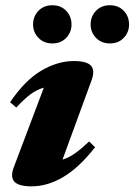

<svg xmlns="http://www.w3.org/2000/svg" viewBox="-20 -678 500 714"><path d="M31.5 -56.5 143 -352Q117 -345 93 -327Q69 -309 40.5 -278L17.5 -298Q72.5 -379 133.2 -415Q194 -451 254.5 -451Q302.5 -451 318.2 -433.8Q334 -416.5 320.5 -379.5L212.5 -84.5Q237 -92 260 -108.5Q283 -125 311.5 -152L333.5 -130.5Q275 -55.5 216 -20.2Q157 15 97.5 15Q49.5 15 33.5 -2.5Q17.5 -20 31.5 -56.5ZM174.5 -516.5Q143 -516.5 123 -537.2Q103 -558 103 -587Q103 -617 123 -637.8Q143 -658.5 174.5 -658.5Q206.5 -658.5 226.2 -637.8Q246 -617 246 -587Q246 -558 226.2 -537.2Q206.5 -516.5 174.5 -516.5ZM388.5 -516.5Q357 -516.5 337 -537.2Q317 -558 317 -587Q317 -617 337 -637.8Q357 -658.5 388.5 -658.5Q420.5 -658.5 440.2 -637.8Q460 -617 460 -587Q460 -558 440.2 -537.2Q420.5 -516.5 388.5 -516.5Z"/></svg>

Font: Newsreader Text ExtraBold
Style: Italic
Weight: 800
Italic angle: -17°
Designer: Hugues Gentile
Foundry: Production Type
Version: Version 1.001